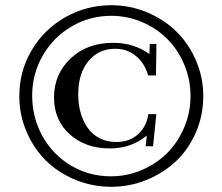

<svg xmlns="http://www.w3.org/2000/svg" viewBox="-20 -737 861 743"><path d="M410.6 -14.2Q336.9 -14.2 271 -41.5Q205.1 -68.8 157.7 -115.7Q110.4 -162.6 82.5 -227.8Q54.7 -293 54.7 -365.2Q54.7 -461.4 102.3 -542.2Q149.9 -623 231.9 -669.9Q314 -716.8 410.6 -716.8Q483.4 -716.8 549.3 -689.2Q615.2 -661.6 662.8 -614.7Q710.4 -567.9 738.5 -502.7Q766.6 -437.5 766.6 -365.2Q766.6 -289.6 737.5 -223.4Q708.5 -157.2 659.7 -111.8Q610.8 -66.4 546.1 -40.3Q481.4 -14.2 410.6 -14.2ZM409.2 -54.7Q472.2 -54.7 529.3 -79.3Q586.4 -104 627.7 -145.5Q668.9 -187 693.1 -244.6Q717.3 -302.2 717.3 -365.2Q717.3 -429.2 693.1 -486.8Q668.9 -544.4 627.7 -585.9Q586.4 -627.4 529.8 -651.6Q473.1 -675.8 410.6 -675.8Q327.1 -675.8 256.6 -634.3Q186 -592.8 145.3 -521.7Q104.5 -450.7 104.5 -367.2Q104.5 -281.7 144.5 -210Q184.6 -138.2 254.6 -96.4Q324.7 -54.7 409.2 -54.7ZM405.3 -162.6Q310.5 -162.6 249.8 -217.3Q189 -272 189 -359.9Q189 -449.7 252.9 -510.5Q316.9 -571.3 418 -571.3Q498.5 -571.3 558.1 -527.8L559.6 -566.9H585.4L583.5 -445.3H553.2Q541 -490.2 507.3 -519.3Q473.6 -548.3 425.8 -548.3Q361.8 -548.3 322.3 -500.7Q282.7 -453.1 282.7 -371.6Q282.7 -334.5 291.7 -301.8Q300.8 -269 318.6 -243.2Q336.4 -217.3 365 -202.4Q393.6 -187.5 429.7 -187.5Q481.9 -187.5 514.6 -217.8Q547.4 -248 554.2 -295.4H585L572.3 -170.9H543.5L548.3 -212.4Q487.8 -162.6 405.3 -162.6Z"/></svg>

Font: Elstob Medium
Style: Regular
Weight: 500
Designer: Peter S. Baker
Version: Version 1.015